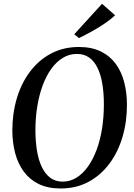

<svg xmlns="http://www.w3.org/2000/svg" viewBox="-20 -1006 721 1036"><path d="M307 11Q238.5 11 189.2 -13Q140 -37 108.5 -79.8Q77 -122.5 62 -179Q47 -235.5 46.5 -300.5Q46.5 -394 70.8 -475.5Q95 -557 141.8 -619.2Q188.5 -681.5 255.2 -717Q322 -752.5 406 -752.5Q475 -752.5 524.2 -728.2Q573.5 -704 604.5 -661.5Q635.5 -619 650 -563.2Q664.5 -507.5 665 -444Q665.5 -351 641.5 -268.8Q617.5 -186.5 571 -123.8Q524.5 -61 458 -25Q391.5 11 307 11ZM317.5 -26Q358.5 -26 393 -47.5Q427.5 -69 455 -107.8Q482.5 -146.5 501.8 -199Q521 -251.5 530.8 -313.5Q540.5 -375.5 540.5 -443.5Q540.5 -503.5 532.2 -553.2Q524 -603 506.5 -639.2Q489 -675.5 461.5 -695.2Q434 -715 394.5 -715Q354 -715 319.2 -694Q284.5 -673 257 -635Q229.5 -597 210.2 -545Q191 -493 181 -431Q171 -369 171 -301Q171.5 -240.5 180 -190.2Q188.5 -140 206.5 -103.2Q224.5 -66.5 252 -46.2Q279.5 -26 317.5 -26ZM406 -800.5 380.5 -821 530.5 -985.5 601 -923.5Q576 -900 542.5 -877.5Q509 -855 473.5 -835.5Q438 -816 406 -800.5Z"/></svg>

Font: Merriweather 96pt Medium
Style: Italic
Weight: 500
Italic angle: -7.8°
Version: Version 2.101